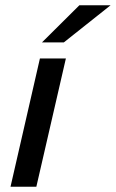

<svg xmlns="http://www.w3.org/2000/svg" viewBox="-20 -710 440 730"><path d="M20 0 131.8 -487.8H230.5L118.2 0ZM139.6 -548.8 281.7 -689.9H400.4L222.7 -548.8Z"/></svg>

Font: Acari Sans SemiBold
Style: Italic
Weight: 600
Italic angle: -13°
Designer: Alfredo Marco Pradil and Stefan Peev
Foundry: Hanken Design Co.
Version: Version 1.045;January 11, 2019;FontCreator 11.5.0.2425 64-bi